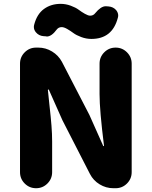

<svg xmlns="http://www.w3.org/2000/svg" viewBox="-20 -996 804 1016"><path d="M85.9 -85V-659.2Q85.9 -694.3 110.8 -719.2Q135.7 -744.1 170.9 -744.1H182.6Q221.7 -744.1 255.4 -723.6Q289.1 -703.1 307.6 -668.9L453.1 -387.7L525.4 -225.6Q526.4 -222.7 528.8 -222.7Q531.2 -222.7 530.3 -225.6Q506.8 -412.1 506.8 -498V-659.2Q506.8 -694.3 531.7 -719.2Q556.6 -744.1 591.8 -744.1Q627 -744.1 651.9 -719.2Q676.8 -694.3 676.8 -659.2V-85Q676.8 -49.8 651.9 -24.9Q627 0 591.8 0H580.1Q541 0 507.3 -20.5Q473.6 -41 456.1 -75.2L310.5 -359.4L239.3 -519.5Q238.3 -522.5 235.8 -522.5Q233.4 -522.5 233.4 -519.5Q234.4 -503.9 241.7 -439.5Q249 -375 252.4 -331.1Q255.9 -287.1 255.9 -247.1V-85Q255.9 -49.8 231 -24.9Q206.1 0 170.9 0Q135.7 0 110.8 -24.9Q85.9 -49.8 85.9 -85ZM463.9 -790Q436.5 -790 410.2 -799.8Q383.8 -809.6 368.2 -821.3Q352.5 -833 335.4 -842.8Q318.4 -852.5 306.6 -852.5Q290 -852.5 280.3 -839.8Q252.9 -802.7 227.5 -802.7Q225.6 -802.7 224.6 -803.7L210 -804.7Q185.5 -806.6 169.9 -825.2Q159.2 -837.9 159.2 -853.5Q159.2 -859.4 161.1 -866.2Q175.8 -921.9 212.9 -948.7Q250 -975.6 300.8 -975.6Q328.1 -975.6 354.5 -965.8Q380.9 -956.1 396.5 -944.3Q412.1 -932.6 429.2 -922.9Q446.3 -913.1 457 -913.1Q473.6 -913.1 483.4 -925.8Q513.7 -962.9 539.1 -962.9Q540 -962.9 541 -962.9L554.7 -961.9Q579.1 -960 594.7 -942.4Q605.5 -928.7 605.5 -914.1Q605.5 -908.2 603.5 -901.4Q574.2 -790 463.9 -790Z"/></svg>

Font: Gen Jyuu GothicX Heavy
Style: Bold
Weight: 900
Designer: [Source Han Sans]
Ryoko NISHIZUKA  (kana & ideographs); Paul D. Hunt (Latin, Greek & Cyrillic); Wenlong ZHANG  (bopomofo
Version: Version 1.002.20150607